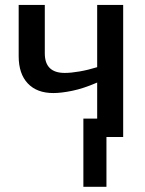

<svg xmlns="http://www.w3.org/2000/svg" viewBox="-20 -548 581 768"><path d="M159.2 -528.3V-334.5Q159.2 -256.3 238.8 -256.3Q264.2 -256.3 298.3 -262.2Q332.5 -268.1 368.7 -279.3V-528.3H472.7V0H405.8V199.2H313.5V-73.7H368.7V-217.8Q313 -193.8 268.8 -184.8Q224.6 -175.8 193.4 -175.8Q127.4 -175.8 91.1 -214.4Q54.7 -252.9 54.7 -323.2V-528.3Z"/></svg>

Font: Arimo Medium
Style: Regular
Weight: 500
Designer: Steve Matteson
Foundry: Monotype Imaging Inc.
Version: Version 1.33